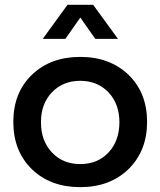

<svg xmlns="http://www.w3.org/2000/svg" viewBox="-20 -772 665 796"><path d="M157.2 -610.8 259.8 -752H366.2L469.2 -610.8H375L313 -699.2L251 -610.8ZM149.9 -264.6Q149.9 -188 195.3 -140.1Q240.2 -91.8 312.5 -91.8Q384.8 -91.8 429.7 -139.6Q474.6 -187.5 475.1 -264.6Q475.1 -341.3 429.7 -389.2Q383.8 -437 312.5 -437Q241.2 -437 195.3 -389.2Q149.4 -341.3 149.9 -264.6ZM35.2 -266.6Q35.2 -387.7 112.3 -461.9Q189.5 -536.1 312.5 -536.1Q436 -536.1 513.2 -461.4Q589.8 -386.7 589.8 -266.6Q589.8 -146.5 512.7 -70.8Q435.5 3.9 312.5 3.9Q189 3.9 111.8 -70.8Q35.2 -146 35.2 -266.6Z"/></svg>

Font: TruenoRg
Style: Book
Weight: 400
Designer: Julieta Ulanovsky
Foundry: Julieta Ulanovsky
Version: Version 3.001b